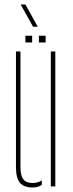

<svg xmlns="http://www.w3.org/2000/svg" viewBox="-20 -829 326 854"><path d="M51 -86V-600H71V-86Q71 -48 83.8 -31.5Q96.5 -15 125 -15Q147.5 -15 166 -26.5V-6.5Q148.5 5 125 5Q86 5 68.5 -16.2Q51 -37.5 51 -86ZM206 0V-600H226V0ZM153 -640V-670H183V-640ZM93 -640V-670H123V-640ZM127 -710 72 -809H93L148 -710Z"/></svg>

Font: Big Shoulders Stencil Display Thin
Style: Regular
Weight: 100
Designer: Patric King
Foundry: XO Type Co
Version: Version 1.000